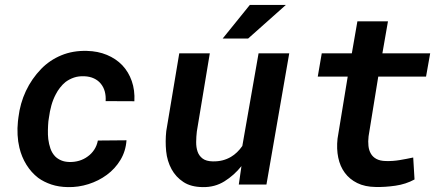

<svg xmlns="http://www.w3.org/2000/svg" viewBox="-20 -743 1801 773"><path d="M259.3 -90.8Q240.2 -91.3 226.1 -97.4Q211.9 -103.5 202.1 -113.3Q189.5 -126.5 183.1 -144.8Q176.8 -163.1 174.3 -183.1Q172.4 -200.7 172.9 -219.5Q173.3 -238.3 174.8 -254.9L177.2 -270.5Q180.2 -294.4 186.8 -318.4Q193.4 -342.3 204.6 -363.3Q211.4 -377 221.7 -390.1Q231.9 -403.3 244.1 -413.1Q259.3 -424.3 277.8 -430.7Q296.4 -437 319.8 -436Q341.8 -435.1 358.4 -427.2Q375 -419.4 385.7 -406.2Q397 -392.6 401.9 -374.5Q406.7 -356.4 405.3 -335.9L521 -335.4Q523.4 -379.9 510.5 -416.7Q497.6 -453.6 472.2 -480.5Q446.8 -506.8 410.4 -522Q374 -537.1 329.6 -538.1Q273.4 -539.6 226.8 -520.3Q180.2 -501 145.5 -465.3Q107.4 -425.8 84.2 -376.5Q61 -327.1 54.2 -270.5L52.2 -254.4Q49.3 -226.6 50.8 -199.7Q52.2 -172.9 58.1 -148.4Q66.9 -111.3 86.2 -80.1Q105.5 -48.8 133.8 -26.9Q156.7 -10.3 186.8 -0.2Q216.8 9.8 253.4 10.3Q295.4 11.2 336.2 -1.7Q377 -14.6 410.2 -39.1Q443.4 -63.5 464.8 -98.9Q486.3 -134.3 489.3 -178.2L374 -177.2Q370.1 -156.7 359.4 -140.4Q348.6 -124 333.5 -113.3Q317.9 -101.6 298.8 -95.9Q279.8 -90.3 259.3 -90.8Z M796.4 10.3Q844.7 11.2 883.5 -12.9Q922.4 -37.1 952.1 -74.2L941.4 0H1052.7L1144.5 -528.3H1021L955.6 -155.3Q945.8 -141.1 934.3 -130.1Q922.9 -119.1 909.7 -111.3Q894 -102.1 875.7 -97.4Q857.4 -92.8 836.4 -93.3Q810.1 -93.8 795.7 -104.7Q781.2 -115.7 775.4 -132.8Q769.5 -149.9 769.8 -171.4Q770 -192.9 772.5 -213.9L824.7 -528.3H701.7L649.4 -215.3Q645 -174.3 648.9 -134.5Q652.8 -94.7 670.9 -61.5Q688 -30.3 718.3 -10.3Q748.5 9.8 796.4 10.3ZM985.8 -723.1 876.5 -587.9H979L1130.9 -723.1Z M1542 -657.2H1418.9L1396.5 -528.3H1275.4L1259.3 -434.6H1379.9L1338.9 -184.6Q1334.5 -143.6 1341.8 -108.4Q1349.1 -73.2 1368.2 -47.4Q1387.2 -21.5 1418.2 -6.1Q1449.2 9.3 1492.7 9.8Q1530.3 10.7 1572.3 4.6Q1614.3 -1.5 1648.9 -20.5L1643.6 -108.9Q1616.2 -103 1588.6 -98.4Q1561 -93.8 1532.7 -94.7Q1509.8 -95.2 1495.1 -103.3Q1480.5 -111.3 1473.1 -124.5Q1465.3 -137.7 1463.4 -155.5Q1461.4 -173.3 1463.9 -194.3L1502.9 -434.6H1695.3L1711.9 -528.3H1519.5Z"/></svg>

Font: Roboto Mono SemiBold
Style: Italic
Weight: 600
Italic angle: -10°
Monospace: yes
Designer: Google
Version: Version 3.000